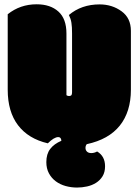

<svg xmlns="http://www.w3.org/2000/svg" viewBox="-20 -659 640 886"><path d="M200.7 2.4Q110.8 -18.6 63.2 -81.1Q15.6 -143.6 15.6 -245.1V-593.3Q73.2 -639.2 148.9 -639.2Q212.4 -639.2 249.5 -605.7Q286.6 -572.3 286.6 -504.4V-219.7Q292 -215.8 298.8 -215.8Q305.7 -215.8 309.6 -219.7Q312.5 -223.6 312.5 -233.4V-504.9Q312.5 -520.5 311.8 -532.2Q311 -543.9 309.6 -553.7Q308.1 -563.5 305.2 -572.3Q302.2 -581.1 297.9 -589.8Q356 -638.7 439.5 -638.7Q497.6 -638.7 541 -606.9Q584 -575.7 584 -516.6V-245.1Q584 -143.6 533 -79.6Q481.9 -15.6 380.4 6.3Q374.5 13.2 374.5 23.7Q374.5 34.2 381.8 41Q388.7 47.4 401.4 47.4Q415 47.4 428.2 40Q464.8 61.5 464.8 108.4Q464.8 135.3 453.4 154.1Q441.9 172.9 423.3 184.6Q404.8 196.3 381.8 201.4Q358.9 206.5 335.4 206.5Q308.6 206.5 283 199.5Q257.3 192.4 237.5 177.7Q217.8 163.1 205.8 140.9Q193.8 118.7 193.8 88.9Q193.8 51.8 211.7 28.3Q229.5 4.9 263.2 -9.3Q262.2 -26.4 249 -26.4Q229.5 -26.4 200.7 2.4Z"/></svg>

Font: Modak sl
Style: Regular
Weight: 400
Designer: Sarang Kulkarni, Maithili Shingre, Noopur Datye
Foundry: Ek Type
Version: Version 1.036;PS Version 1.000;hotconv 1.0.79;makeotf.lib2.5